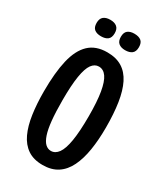

<svg xmlns="http://www.w3.org/2000/svg" viewBox="-207 -913 870 1010"><g transform="rotate(30 228.0 -408.0)"><path d="M226 12Q171 12 135 -12.5Q99 -37 78 -82Q57 -127 48 -189.5Q39 -252 39 -327Q39 -441 57 -517.5Q75 -594 116 -633Q157 -672 226 -672Q280 -672 316.5 -649.5Q353 -627 375 -583Q397 -539 407 -474.5Q417 -410 417 -326Q417 -250 407 -188Q397 -126 375 -81Q353 -36 316.5 -12Q280 12 226 12ZM227 -74Q253 -74 271.5 -99.5Q290 -125 299.5 -182Q309 -239 309 -332Q309 -421 299.5 -476.5Q290 -532 271.5 -558.5Q253 -585 225 -585Q200 -585 182.5 -561Q165 -537 156 -482Q147 -427 147 -336Q147 -264 152 -214Q157 -164 167.5 -133Q178 -102 193 -88Q208 -74 227 -74ZM300 -728Q275 -728 260.5 -740Q246 -752 246 -778Q246 -805 260.5 -816.5Q275 -828 300 -828Q327 -828 341.5 -816.5Q356 -805 356 -778Q356 -751 341 -739.5Q326 -728 300 -728ZM154 -728Q128 -728 113.5 -739.5Q99 -751 99 -778Q99 -804 113.5 -816Q128 -828 154 -828Q180 -828 194.5 -816Q209 -804 209 -778Q209 -751 194.5 -739.5Q180 -728 154 -728Z"/></g></svg>

Font: Bricolage Grotesque 48pt Condensed Medium
Style: Regular
Weight: 500
Width: 3
Designer: Mathieu Triay
Foundry: Atelier Triay
Version: Version 1.001;gftools[0.9.33.dev8+g029e19f]